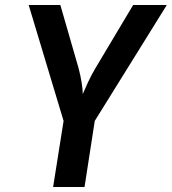

<svg xmlns="http://www.w3.org/2000/svg" viewBox="-20 -750 689 770"><path d="M193 0 235 -265 95 -730H222L295 -477Q303 -447 307.5 -418Q312 -389 312 -373Q319 -389 332 -418Q345 -447 363 -477L514 -730H649L360 -265L319 0Z"/></svg>

Font: JetBrains Mono NL
Style: Bold Italic
Weight: 700
Italic angle: -9°
Designer: Philipp Nurullin, Konstantin Bulenkov
Foundry: JetBrains
Version: Version 2.304; ttfautohint (v1.8.4.7-5d5b)